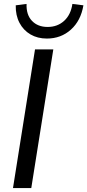

<svg xmlns="http://www.w3.org/2000/svg" viewBox="-20 -956 444 976"><path d="M46 0 158 -705H251L139 0ZM218 -760Q171 -760 135 -781Q99 -802 79 -840Q59 -878 60 -929L115 -936Q113 -881 142.5 -850Q172 -819 222 -819Q272 -819 306 -850Q340 -881 348 -936L404 -929Q391 -851 340.5 -805.5Q290 -760 218 -760Z"/></svg>

Font: Nunito Sans 12pt ExtraLight 12pt Medium
Style: Italic
Weight: 500
Italic angle: -9°
Version: Version 3.101;gftools[0.9.27]